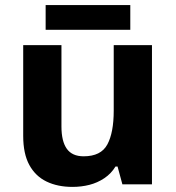

<svg xmlns="http://www.w3.org/2000/svg" viewBox="-20 -723 689 753"><path d="M576 -546V0H460L441 -70H433Q416 -42 389 -24Q362 -6 330.5 2Q299 10 264 10Q206 10 162.5 -11Q119 -32 95 -76Q71 -120 71 -190V-546H221V-227Q221 -169 242 -139.5Q263 -110 308 -110Q376 -110 401 -156.5Q426 -203 426 -289V-546ZM491 -703V-606H159V-703Z"/></svg>

Font: Noto Sans Syriac Eastern
Style: Bold
Weight: 700
Designer: Patrick Giasson and the Monotype Design Team
Foundry: Monotype Imaging Inc.
Version: Version 3.001